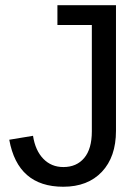

<svg xmlns="http://www.w3.org/2000/svg" viewBox="-20 -708 540 738"><path d="M223.1 9.8Q48.3 9.8 15.6 -170.9L106.9 -186Q115.7 -129.4 146.5 -97.7Q177.2 -65.9 223.6 -65.9Q274.4 -65.9 303.7 -100.8Q333 -135.7 333 -203.1V-611.8H200.7V-688H425.8V-205.1Q425.8 -105 371.6 -47.6Q317.4 9.8 223.1 9.8Z"/></svg>

Font: Arial
Style: Regular
Weight: 400
Designer: Steve Matteson
Foundry: Ascender Corporation
Version: Version 2.00.3